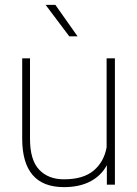

<svg xmlns="http://www.w3.org/2000/svg" viewBox="-20 -757 562 787"><path d="M167 -737H207L298 -608H264ZM451 0H418V-80Q395 -37 350.5 -13.5Q306 10 242 10Q71 10 71 -189V-518H103V-188Q103 -101 140.5 -61.5Q178 -22 242 -22Q321 -22 363.5 -57.5Q406 -93 417 -153V-518H451Z"/></svg>

Font: Freesentation 1 Thin
Style: Regular
Weight: 250
Designer: glyphs from Roboto by Christian Robertson / Hangul glyphs from Noto Sans CJK(Source Han Sans) by Jang Soo-young and Kang
Foundry: PT&
Version: Version 2.001